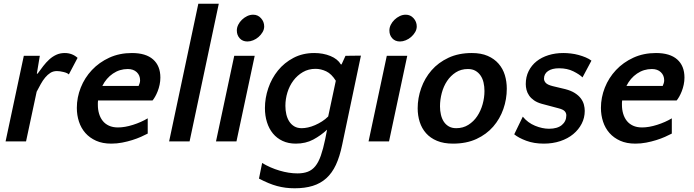

<svg xmlns="http://www.w3.org/2000/svg" viewBox="-20 -760 3729 1032"><path d="M350 -360Q342 -368 321.5 -373Q301 -378 286 -378Q266 -378 251 -368.5Q236 -359 223 -343.5Q210 -328 199 -308Q188 -288 177 -267L120 0H10L108 -460H194L178 -364H182Q197 -385 212.5 -405Q228 -425 245 -440.5Q262 -456 282.5 -465.5Q303 -475 328 -475Q368 -475 397 -449Z M689 -475Q764 -475 803 -440.5Q842 -406 842 -343Q842 -324 838 -305Q834 -286 827.5 -269.5Q821 -253 813.5 -240Q806 -227 800 -220H507Q506 -214 506 -208Q506 -202 506 -196Q506 -171 512.5 -149Q519 -127 532 -110.5Q545 -94 565.5 -84.5Q586 -75 614 -75Q651 -75 695 -89Q739 -103 774 -124V-42Q759 -34 737.5 -24.5Q716 -15 690.5 -7Q665 1 636.5 6.5Q608 12 578 12Q531 12 496.5 -3.5Q462 -19 439 -45Q416 -71 404.5 -106Q393 -141 393 -180Q393 -236 414 -289Q435 -342 474 -383.5Q513 -425 567.5 -450Q622 -475 689 -475ZM667 -389Q623 -389 587 -364.5Q551 -340 530 -298H725Q728 -305 730.5 -312.5Q733 -320 733 -328Q733 -355 715 -372Q697 -389 667 -389Z M999 0H889L1046 -740H1156Z M1251 0H1141L1239 -460H1349ZM1253 -596Q1253 -612 1260.5 -627Q1268 -642 1280.5 -654Q1293 -666 1308.5 -673.5Q1324 -681 1341 -681Q1366 -681 1383 -662Q1400 -643 1400 -618Q1400 -602 1391.5 -587.5Q1383 -573 1370 -561.5Q1357 -550 1341 -543.5Q1325 -537 1310 -537Q1284 -537 1268.5 -554Q1253 -571 1253 -596Z M1920 -461 1819 19Q1806 82 1785.5 126Q1765 170 1734 198Q1703 226 1661 239Q1619 252 1564 252Q1538 252 1515 249Q1492 246 1469.5 240Q1447 234 1423 224Q1399 214 1372 200L1389 116Q1432 142 1482.5 157Q1533 172 1579 172Q1611 172 1634.5 163Q1658 154 1675 133Q1692 112 1704.5 76.5Q1717 41 1728 -12L1738 -63Q1705 -32 1664 -10Q1623 12 1570 12Q1530 12 1499 -2.5Q1468 -17 1447 -42.5Q1426 -68 1415 -103Q1404 -138 1404 -179Q1404 -233 1422 -286Q1440 -339 1474 -381Q1508 -423 1557.5 -449Q1607 -475 1669 -475Q1717 -475 1756 -459Q1795 -443 1812 -414H1816L1837 -460ZM1602 -71Q1617 -71 1635.5 -75Q1654 -79 1673.5 -87.5Q1693 -96 1711 -107.5Q1729 -119 1744 -134L1785 -326Q1762 -363 1733.5 -376.5Q1705 -390 1676 -390Q1638 -390 1608 -372.5Q1578 -355 1557 -327Q1536 -299 1525 -263.5Q1514 -228 1514 -191Q1514 -167 1519 -145.5Q1524 -124 1534.5 -107.5Q1545 -91 1561.5 -81Q1578 -71 1602 -71Z M2071 0H1961L2059 -460H2169ZM2073 -596Q2073 -612 2080.5 -627Q2088 -642 2100.5 -654Q2113 -666 2128.5 -673.5Q2144 -681 2161 -681Q2186 -681 2203 -662Q2220 -643 2220 -618Q2220 -602 2211.5 -587.5Q2203 -573 2190 -561.5Q2177 -550 2161 -543.5Q2145 -537 2130 -537Q2104 -537 2088.5 -554Q2073 -571 2073 -596Z M2516 -475Q2566 -475 2601.5 -459.5Q2637 -444 2660 -417.5Q2683 -391 2693.5 -356.5Q2704 -322 2704 -283Q2704 -227 2685.5 -174Q2667 -121 2631 -79.5Q2595 -38 2541 -13Q2487 12 2415 12Q2365 12 2329 -3Q2293 -18 2270 -44Q2247 -70 2236 -104.5Q2225 -139 2225 -178Q2225 -233 2244 -286.5Q2263 -340 2299.5 -382Q2336 -424 2390.5 -449.5Q2445 -475 2516 -475ZM2432 -71Q2469 -71 2497.5 -89Q2526 -107 2545 -135.5Q2564 -164 2574 -199.5Q2584 -235 2584 -271Q2584 -295 2579 -316.5Q2574 -338 2563 -354Q2552 -370 2535.5 -379.5Q2519 -389 2495 -389Q2458 -389 2430 -371Q2402 -353 2383 -324.5Q2364 -296 2354.5 -260Q2345 -224 2345 -188Q2345 -165 2350 -143.5Q2355 -122 2365.5 -106Q2376 -90 2392.5 -80.5Q2409 -71 2432 -71Z M2985 -393Q2947 -393 2925.5 -378Q2904 -363 2904 -337Q2904 -325 2913.5 -314.5Q2923 -304 2951 -297L3018 -281Q3049 -273 3069.5 -260Q3090 -247 3102 -231Q3114 -215 3118.5 -197.5Q3123 -180 3123 -164Q3123 -127 3106.5 -95Q3090 -63 3061 -39Q3032 -15 2991.5 -1.5Q2951 12 2903 12Q2850 12 2808.5 -3.5Q2767 -19 2744 -38L2790 -133Q2817 -100 2856 -84Q2895 -68 2931 -68Q2976 -68 3000 -88Q3024 -108 3024 -140Q3024 -153 3015 -162.5Q3006 -172 2982 -178L2892 -202Q2867 -209 2850.5 -220.5Q2834 -232 2824 -246.5Q2814 -261 2810 -277Q2806 -293 2806 -308Q2806 -347 2821.5 -378Q2837 -409 2864 -430.5Q2891 -452 2928 -463.5Q2965 -475 3008 -475Q3027 -475 3048.5 -472.5Q3070 -470 3090 -464.5Q3110 -459 3128 -451.5Q3146 -444 3159 -434L3111 -344Q3095 -360 3062 -376.5Q3029 -393 2985 -393Z M3506 -475Q3581 -475 3620 -440.5Q3659 -406 3659 -343Q3659 -324 3655 -305Q3651 -286 3644.5 -269.5Q3638 -253 3630.5 -240Q3623 -227 3617 -220H3324Q3323 -214 3323 -208Q3323 -202 3323 -196Q3323 -171 3329.5 -149Q3336 -127 3349 -110.5Q3362 -94 3382.5 -84.5Q3403 -75 3431 -75Q3468 -75 3512 -89Q3556 -103 3591 -124V-42Q3576 -34 3554.5 -24.5Q3533 -15 3507.5 -7Q3482 1 3453.5 6.5Q3425 12 3395 12Q3348 12 3313.5 -3.5Q3279 -19 3256 -45Q3233 -71 3221.5 -106Q3210 -141 3210 -180Q3210 -236 3231 -289Q3252 -342 3291 -383.5Q3330 -425 3384.5 -450Q3439 -475 3506 -475ZM3484 -389Q3440 -389 3404 -364.5Q3368 -340 3347 -298H3542Q3545 -305 3547.5 -312.5Q3550 -320 3550 -328Q3550 -355 3532 -372Q3514 -389 3484 -389Z"/></svg>

Font: Quattrocento Sans
Style: Bold Italic
Weight: 700
Designer: Pablo Impallari
Foundry: Pablo Impallari, Igino Marini, Brenda Gallo
Version: Version 2.000